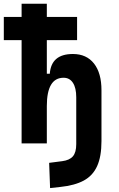

<svg xmlns="http://www.w3.org/2000/svg" viewBox="-20 -752 626 1007"><path d="M93.3 0V-541.5H0V-663.1H93.3V-732.4H225.6V-663.1H384.3V-541.5H225.6V-365.2H241.2Q248.5 -468.8 362.3 -468.8Q433.6 -468.8 472.9 -418.9Q512.2 -369.1 512.2 -278.3V-11.7Q512.2 68.8 489.5 119.1Q466.8 169.4 419.2 195.1Q371.6 220.7 296.4 228.5L242.7 234.4L237.8 102.1L306.2 93.3Q344.7 88.4 362.3 67.9Q379.9 47.4 379.9 3.9V-241.7Q379.9 -291 362.5 -317.6Q345.2 -344.2 313.5 -344.2Q225.6 -344.2 225.6 -195.8V0Z"/></svg>

Font: Cascadia Code NF
Style: Bold
Weight: 700
Monospace: yes
Designer: Aaron Bell
Foundry: Saja Typeworks
Version: Version 2404.023; ttfautohint (v1.8.4)